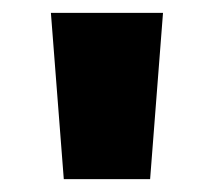

<svg xmlns="http://www.w3.org/2000/svg" viewBox="-20 -734 332 298"><path d="M233 -714 213 -456H79L59 -714Z"/></svg>

Font: Noto Kufi Arabic Black
Style: Regular
Weight: 900
Designer: Monotype Design Team, David Williams, Khaled Hosny
Foundry: Google LLC
Version: Version 2.109; ttfautohint (v1.8.4.7-5d5b)